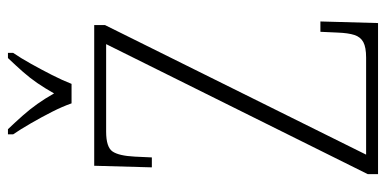

<svg xmlns="http://www.w3.org/2000/svg" viewBox="-264 -707 971 483"><g transform="rotate(-90 221.5 -465.5)"><path d="M25 0V-26L352 -684H132Q93 -684 82 -668Q71 -652 69 -612L67 -569H42L46 -714H400V-687L74 -30H318Q344 -30 357 -37Q370 -44 375 -59.5Q380 -75 381 -101L383 -145H409L405 0ZM203 -771Q195 -794 181.5 -820.5Q168 -847 153 -873Q138 -899 125 -918V-931H138Q157 -911 172.5 -893.5Q188 -876 201.5 -857Q215 -838 228 -815Q241 -838 254 -857Q267 -876 282.5 -893.5Q298 -911 317 -931H330V-918Q317 -899 302.5 -873Q288 -847 274.5 -820.5Q261 -794 252 -771Z"/></g></svg>

Font: Noto Serif Khmer Condensed ExtraLight
Style: Regular
Weight: 250
Width: 3
Designer: Danh Hong and the Monotype Design Team
Foundry: Monotype Imaging Inc.
Version: Version 2.004